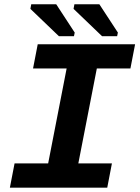

<svg xmlns="http://www.w3.org/2000/svg" viewBox="-20 -862 641 882"><path d="M153.3 -658.7H600.6L579.1 -547.4H424.8L339.8 -111.3H494.1L472.7 0H25.4L46.9 -111.3H201.2L286.1 -547.4H131.8ZM317.9 -821.3 321.8 -842.3H436.5L521.5 -712.4L518.1 -695.8H448.7ZM119.6 -821.3 123.5 -842.3H238.3L323.2 -712.4L319.8 -695.8H250.5Z"/></svg>

Font: Cousine
Style: Bold Italic
Weight: 700
Italic angle: -12°
Monospace: yes
Designer: Steve Matteson
Foundry: Ascender Corporation
Version: Version 1.20